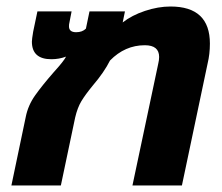

<svg xmlns="http://www.w3.org/2000/svg" viewBox="-20 -570 681 590"><path d="M59 -210Q66 -246 88 -277Q110 -308 145 -348Q176 -382 183 -396Q161 -388 138 -388Q78 -388 78 -442Q78 -449 82 -473L95 -535H200L193 -499Q192 -496 192 -489Q192 -471 214 -471Q233 -471 244 -482L255 -535H364L357 -501Q385 -523 425.5 -536.5Q466 -550 504 -550Q625 -550 625 -436Q625 -404 618 -375L539 0H387L466 -373Q469 -385 469 -395Q469 -431 425 -431Q364 -431 318 -384Q300 -348 265 -307Q242 -279 230 -259Q218 -239 211 -209L167 0H15Z"/></svg>

Font: Prompt SemiBold
Style: Italic
Weight: 600
Italic angle: -12°
Designer: Katatrad Team
Foundry: CadsonDemak
Version: Version 1.001